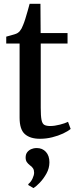

<svg xmlns="http://www.w3.org/2000/svg" viewBox="-20 -702 390 985"><path d="M185 10Q135 10 107.8 -13.8Q80.5 -37.5 80.5 -98.5V-478.5H12V-514Q20.5 -516.5 32 -519.5Q43.5 -522.5 54 -525.8Q64.5 -529 70 -532.5Q77 -537 81.8 -542.8Q86.5 -548.5 90.8 -556.2Q95 -564 98.5 -573.5Q103.5 -585 109.8 -605Q116 -625 122 -646.2Q128 -667.5 132 -682.5H187.5L188.5 -532.5H326.5V-478.5H189V-149Q189 -107 193 -87Q197 -67 207.8 -61.2Q218.5 -55.5 237.5 -55.5Q260 -55.5 287 -62.5Q314 -69.5 329 -77L342.5 -40.5Q328 -28.5 303.5 -17Q279 -5.5 248.2 2.2Q217.5 10 185 10ZM233.5 130.5Q233.5 161 218.5 188Q203.5 215 184.5 234.8Q165.5 254.5 152.5 262.5H151L125.5 247.5L125 242.5Q138.5 232 146.8 214.2Q155 196.5 155 184Q155 170.5 149.5 161.8Q144 153 133 145.5Q124.5 139 118 130Q111.5 121 111.5 106Q111.5 89 120.2 78.2Q129 67.5 141.8 62.5Q154.5 57.5 165.5 57.5H168.5Q197.5 57.5 215.5 77.2Q233.5 97 233.5 130.5Z"/></svg>

Font: Merriweather 72pt Medium
Style: Regular
Weight: 500
Version: Version 2.100